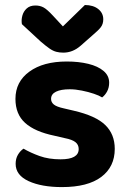

<svg xmlns="http://www.w3.org/2000/svg" viewBox="-20 -746 521 782"><path d="M447.4 -139.7Q447.4 -66.6 392.4 -25.3Q337.4 16 232.4 16Q149.6 16 96.7 -8.2Q43.7 -32.5 43.7 -78.7Q43.7 -99.8 52.9 -115.5Q62 -131.2 75.8 -140.5Q104.3 -123.8 141.5 -110.4Q178.6 -97.1 226.9 -97.1Q300.5 -97.1 300.5 -139Q300.5 -156.6 287.2 -167.1Q273.8 -177.6 244.4 -183.3L201.7 -193.2Q121.7 -209.7 82.3 -245.4Q42.9 -281 42.9 -343.2Q42.9 -413 99.6 -454.2Q156.2 -495.5 251.8 -495.5Q300.4 -495.5 339.5 -486Q378.7 -476.5 401.6 -457.2Q424.6 -437.9 424.6 -409.3Q424.6 -389.4 416.5 -374.1Q408.5 -358.8 396 -349.2Q384.8 -356.5 362.5 -364.1Q340.2 -371.7 313.6 -377Q287.1 -382.4 264 -382.4Q228.3 -382.4 208.2 -372.6Q188 -362.8 188 -343.2Q188 -329.6 199.3 -320.3Q210.6 -311 240.1 -304.6L280.2 -295.2Q369.5 -274.6 408.4 -237.1Q447.4 -199.5 447.4 -139.7ZM195.7 -682.1 236.2 -638.5 325.7 -725.6Q360.1 -725.4 380.4 -709Q400.6 -692.7 400.6 -667.3Q400.6 -647.9 390.2 -634.7Q379.8 -621.6 358.1 -603.5L308.8 -560Q292 -545.4 274.4 -538.5Q256.8 -531.6 238.2 -531.6Q222.4 -531.6 209.3 -535Q196.2 -538.4 181.9 -548.2Q167.6 -558 145.9 -576.6L69.2 -647.6Q66.2 -664.4 71 -682.1Q75.7 -699.7 88.9 -711.6Q102.1 -723.6 124.3 -723.6Q142.6 -723.6 157.2 -715.8Q171.8 -708 195.7 -682.1Z"/></svg>

Font: Baloo Paaji 2
Style: Regular
Weight: 400
Designer: Shuchita Grover, Noopur Datye and Ek Type
Foundry: Ek Type
Version: Version 1.700